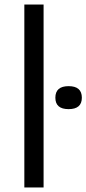

<svg xmlns="http://www.w3.org/2000/svg" viewBox="-20 -828 382 848"><path d="M87.5 0V-808H172.5V0ZM283 -346Q224.5 -346 224.5 -396.5Q224.5 -447.5 283 -447.5Q341.5 -447.5 341.5 -396.5Q341.5 -346 283 -346Z"/></svg>

Font: Encode Sans Exp
Style: Regular
Weight: 400
Width: 7
Designer: Multiple Designers
Foundry: Impallari Type
Version: Version 3.002; ttfautohint (v1.8.3) -l 8 -r 50 -G 200 -x 14 